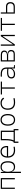

<svg xmlns="http://www.w3.org/2000/svg" viewBox="3120 -3686 792 7071"><g transform="rotate(-90 3515.5 -151.0)"><path d="M446.3 0V-473.6H139.6V0H93.8V-517.6H492.2V0Z M679.7 224.6V-517.6H715.8L725.1 -401.4H729.5Q753.9 -527.3 903.8 -527.3Q1007.3 -527.3 1060.3 -458Q1113.3 -388.7 1113.3 -253.9Q1113.3 -124 1061 -57.1Q1008.8 9.8 906.7 9.8Q828.1 9.8 785.4 -25.6Q742.7 -61 730 -122.1H725.6V224.6ZM725.6 -255.9Q725.6 -147 769 -91.1Q812.5 -35.2 897 -35.2Q980.5 -35.2 1023.4 -90.8Q1066.4 -146.5 1066.4 -253.9Q1066.4 -482.4 897.9 -482.4Q725.6 -482.4 725.6 -261.2Z M1510.3 9.8Q1383.8 9.8 1314.5 -62.5Q1245.1 -134.8 1245.1 -265.6Q1245.1 -390.6 1303.2 -459Q1361.3 -527.3 1467.3 -527.3Q1565.9 -527.3 1620.4 -465.3Q1674.8 -403.3 1674.8 -291Q1674.8 -263.7 1671.9 -248H1292.5Q1296.9 -147 1356.7 -91.1Q1416.5 -35.2 1522 -35.2Q1549.3 -35.2 1581.5 -38.8Q1613.8 -42.5 1642.1 -48.8L1649.4 -3.9Q1621.6 2.4 1584.7 6.1Q1547.9 9.8 1510.3 9.8ZM1293 -292H1627.9Q1627.9 -382.8 1586.2 -432.6Q1544.4 -482.4 1468.3 -482.4Q1390.1 -482.4 1344.5 -432.6Q1298.8 -382.8 1293 -292Z M1789.1 131.8V-43.9H1827.1Q1857.4 -94.2 1870.8 -164.6Q1884.3 -234.9 1884.3 -329.1V-517.6H2238.3V-43.9H2297.9V131.8H2252V0H1835V131.8ZM2192.4 -43.9V-473.6H1930.2V-332.5Q1930.2 -241.7 1918.9 -170.2Q1907.7 -98.6 1880.9 -43.9Z M2636.7 9.8Q2535.2 9.8 2478.5 -60.5Q2421.9 -130.9 2421.9 -258.8Q2421.9 -387.2 2478.5 -457.3Q2535.2 -527.3 2636.7 -527.3Q2738.8 -527.3 2795.2 -457.3Q2851.6 -387.2 2851.6 -258.8Q2851.6 -130.9 2795.2 -60.5Q2738.8 9.8 2636.7 9.8ZM2636.7 -35.2Q2716.8 -35.2 2760.7 -93.5Q2804.7 -151.9 2804.7 -258.8Q2804.7 -365.7 2760.7 -424.1Q2716.8 -482.4 2636.7 -482.4Q2556.6 -482.4 2512.7 -424.1Q2468.8 -365.7 2468.8 -258.8Q2468.8 -151.9 2512.7 -93.5Q2556.6 -35.2 2636.7 -35.2Z M3272.5 9.8Q3142.1 9.8 3075 -58.6Q3007.8 -127 3007.8 -259.8Q3007.8 -386.7 3073 -457Q3138.2 -527.3 3258.8 -527.3Q3330.1 -527.3 3381.1 -499.3Q3432.1 -471.2 3453.6 -419.9L3413.1 -394Q3386.7 -443.4 3345.5 -462.9Q3304.2 -482.4 3254.9 -482.4Q3160.2 -482.4 3107.4 -425.8Q3054.7 -369.1 3054.7 -264.6Q3054.7 -151.4 3110.4 -93.3Q3166 -35.2 3274.4 -35.2Q3314.5 -35.2 3353.8 -39.6Q3393.1 -43.9 3430.7 -51.8L3436.5 -7.3Q3396.5 2.9 3354.7 6.3Q3313 9.8 3272.5 9.8Z M3785.6 0V-473.6H3571.3V-517.6H4045.9V-473.6H3831.5V0Z M4530.3 4.9 4525.4 -109.4H4519.5Q4512.2 -75.2 4484.6 -48.3Q4457 -21.5 4414.6 -5.9Q4372.1 9.8 4320.3 9.8Q4243.7 9.8 4201.9 -25.4Q4160.2 -60.5 4160.2 -124Q4160.2 -286.1 4383.8 -286.1Q4421.9 -286.1 4456.8 -283.9Q4491.7 -281.7 4519 -276.9V-297.9Q4519 -391.1 4473.4 -432.9Q4427.7 -474.6 4326.2 -476.1L4223.6 -477.5L4233.4 -522.5L4326.2 -521Q4452.1 -519 4509 -464.6Q4565.9 -410.2 4565.9 -291.5V-37.1L4655.3 -30.8V0ZM4519 -236.8Q4488.3 -241.7 4451.4 -242.7Q4414.6 -243.7 4381.3 -243.7Q4207 -243.7 4207 -127.4Q4207 -83 4236.8 -59.1Q4266.6 -35.2 4320.3 -35.2Q4377 -35.2 4421.9 -54.4Q4466.8 -73.7 4492.9 -106.7Q4519 -139.6 4519 -181.2Z M4786.1 0V-517.6H5035.2Q5109.4 -517.6 5149.9 -483.2Q5190.4 -448.7 5190.4 -385.7Q5190.4 -330.6 5152.6 -300.5Q5114.7 -270.5 5045.9 -270.5V-266.6H5054.7Q5128.9 -266.6 5169.4 -232.7Q5210 -198.7 5210 -136.7Q5210 -71.8 5172.1 -35.9Q5134.3 0 5065.4 0ZM4832 -43.9H5061.5Q5109.9 -43.9 5136.5 -68.1Q5163.1 -92.3 5163.1 -136.7Q5163.1 -189 5128.4 -217.8Q5093.8 -246.6 5030.3 -246.6H4832ZM4832 -290.5H5017.6Q5077.6 -290.5 5110.6 -315.4Q5143.6 -340.3 5143.6 -385.7Q5143.6 -427.7 5115.2 -450.7Q5086.9 -473.6 5035.2 -473.6H4832Z M5367.2 0V-517.6H5413.1V-78.1H5422.9L5717.3 -517.6H5765.6V0H5719.7V-439.5H5710L5415.5 0Z M6129.4 0V-473.6H5915V-517.6H6389.6V-473.6H6175.3V0Z M6548.8 0V-517.6H6594.7V-325.2H6808.6Q6887.2 -325.2 6929.9 -282.7Q6972.7 -240.2 6972.7 -162.6Q6972.7 -85 6929.9 -42.5Q6887.2 0 6808.6 0ZM6594.7 -43.9H6799.8Q6859.9 -43.9 6892.8 -75.2Q6925.8 -106.4 6925.8 -162.6Q6925.8 -219.2 6892.8 -250.2Q6859.9 -281.2 6799.8 -281.2H6594.7Z"/></g></svg>

Font: Cascadia Code NF ExtraLight
Style: Regular
Weight: 200
Monospace: yes
Designer: Aaron Bell
Foundry: Saja Typeworks
Version: Version 2404.023; ttfautohint (v1.8.4)